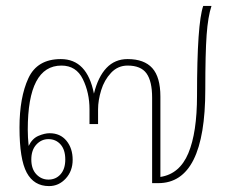

<svg xmlns="http://www.w3.org/2000/svg" viewBox="-20 -620 785 650"><path d="M46 -188Q46 -290 76 -355Q106 -420 186 -420Q275 -420 298 -303Q312 -360 340.5 -390Q369 -420 412 -420Q468 -420 495.5 -389.5Q523 -359 523 -293V-21Q588 -31 617.5 -101Q647 -171 647 -297Q647 -540 668 -600H696Q684 -564 679.5 -501.5Q675 -439 675 -317Q675 0 516 0H495V-289Q495 -345 476 -371.5Q457 -398 412 -398Q379 -398 356 -373.5Q333 -349 322.5 -314.5Q312 -280 312 -250V-200H283V-250Q283 -306 260.5 -352Q238 -398 188 -398Q74 -398 74 -181Q74 -155 77 -126Q89 -151 110 -160Q131 -169 148 -169Q184 -169 205 -143.5Q226 -118 226 -79Q226 -41 202.5 -15.5Q179 10 146 10Q95 10 70.5 -35.5Q46 -81 46 -188ZM201 -80Q201 -113 185 -131Q169 -149 144 -149Q120 -149 103 -130.5Q86 -112 86 -80Q86 -48 103 -30Q120 -12 144 -12Q169 -12 185 -30Q201 -48 201 -80Z"/></svg>

Font: Trirong Thin
Style: Regular
Weight: 250
Designer: Katatrad Team
Foundry: CadsonDemak
Version: Version 1.001